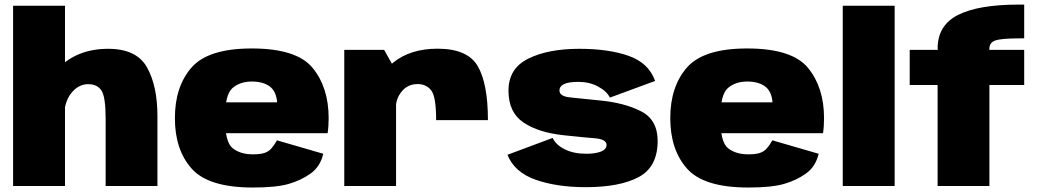

<svg xmlns="http://www.w3.org/2000/svg" viewBox="-20 -810 4515 836"><path d="M37 0H263V-785H37ZM440 0H665.5V-304.5Q665.5 -435.5 620.2 -516.5Q575 -597.5 451 -597.5Q315.5 -597.5 232.2 -511.2Q149 -425 149 -341.5L259 -298Q259 -365 290 -404.2Q321 -443.5 364.5 -443.5Q403.5 -443.5 421.8 -415.8Q440 -388 440 -293Z M1081 6.5V-138Q1027 -138 993.2 -164.5Q959.5 -191 959.5 -295.5Q959.5 -398 992.2 -426.5Q1025 -455 1077 -455Q1129 -455 1158.2 -430.5Q1187.5 -406 1187.5 -346L1194 -364.5H940.5V-230H1406.5Q1411 -258.5 1411 -295.5Q1411 -429 1341.5 -514Q1272 -599 1076.5 -599Q886.5 -599 814 -516Q741.5 -433 741.5 -295.5Q741.5 -158 814.5 -75.8Q887.5 6.5 1081 6.5ZM1081 -138V6.5Q1182 6.5 1236.2 -9Q1290.5 -24.5 1332.5 -54.5Q1374.5 -84.5 1387.5 -140.5L1186 -199Q1173.5 -177 1161.5 -163.5Q1149.5 -150 1131.5 -144Q1113.5 -138 1081 -138Z M1879 -287H2104.5Q2104.5 -445 2060.5 -521.5Q2016.5 -598 1885 -598Q1767 -598 1692 -537.5Q1617 -477 1617 -386.5L1703.5 -340Q1703.5 -381 1729.8 -412.5Q1756 -444 1798.5 -444Q1835 -444 1857 -417.2Q1879 -390.5 1879 -287ZM1479 0H1704.5V-500.5L1652.5 -593H1479Z M2530 5Q2678.5 5 2761 -39Q2843.5 -83 2843.5 -196.5Q2843.5 -288 2772 -325Q2700.5 -362 2593 -372.5Q2515 -381 2465.5 -385.5Q2416 -390 2416 -415.5Q2416 -434.5 2436 -444Q2456 -453.5 2499 -453.5Q2546.5 -453.5 2584.2 -433.2Q2622 -413 2635.5 -385L2832.5 -457.5Q2805 -535.5 2718 -566.5Q2631 -597.5 2502 -597.5Q2367.5 -597.5 2280.8 -555Q2194 -512.5 2194 -415Q2194 -320.5 2259.5 -276.5Q2325 -232.5 2436 -221Q2518 -212 2569.5 -208Q2621 -204 2621 -179Q2621 -159.5 2596.5 -150Q2572 -140.5 2533.5 -140.5Q2477.5 -140.5 2438.8 -160Q2400 -179.5 2386.5 -209.5L2189.5 -136Q2220 -60 2312 -27.5Q2404 5 2530 5Z M3238 6.5V-138Q3184 -138 3150.2 -164.5Q3116.5 -191 3116.5 -295.5Q3116.5 -398 3149.2 -426.5Q3182 -455 3234 -455Q3286 -455 3315.2 -430.5Q3344.5 -406 3344.5 -346L3351 -364.5H3097.5V-230H3563.5Q3568 -258.5 3568 -295.5Q3568 -429 3498.5 -514Q3429 -599 3233.5 -599Q3043.5 -599 2971 -516Q2898.5 -433 2898.5 -295.5Q2898.5 -158 2971.5 -75.8Q3044.5 6.5 3238 6.5ZM3238 -138V6.5Q3339 6.5 3393.2 -9Q3447.5 -24.5 3489.5 -54.5Q3531.5 -84.5 3544.5 -140.5L3343 -199Q3330.5 -177 3318.5 -163.5Q3306.5 -150 3288.5 -144Q3270.5 -138 3238 -138Z M3649.5 0H3875.5V-785H3649.5Z M4062.5 0H4288V-440H4439.5V-593H4287.5L4288 -598.5Q4288 -625 4314.5 -634Q4341 -643 4422 -643H4439.5V-790H4416Q4240.5 -790 4151.5 -745Q4062.5 -700 4062.5 -598.5L4064 -593H3941V-440H4062.5Z"/></svg>

Font: Anybody UltraCondensed Thin Black
Style: Regular
Weight: 900
Version: Version 1.111